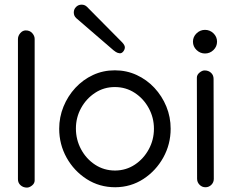

<svg xmlns="http://www.w3.org/2000/svg" viewBox="-20 -809 1029 841"><path d="M92.8 -675.8Q110.8 -675.8 121.3 -663.8Q131.8 -651.9 131.8 -638.7V-18.6Q131.8 -5.9 120.4 3.4Q108.9 12.7 98.1 12.7Q81.5 12.7 70.1 2.4Q58.6 -7.8 58.6 -23.9V-637.7Q58.6 -651.9 68.8 -663.8Q79.1 -675.8 92.8 -675.8Z M303.2 -754.4Q303.2 -768.6 313.2 -778.6Q323.2 -788.6 337.4 -788.6Q351.6 -788.6 361.3 -778.8L515.6 -623Q527.3 -610.4 526.9 -600.8Q526.4 -591.3 519.5 -583Q512.7 -574.7 503.7 -575.7Q494.6 -576.7 487.3 -581.5Q480 -586.4 477.1 -588.9L314 -729.5Q303.2 -739.3 303.2 -754.4ZM482.9 -501Q534.2 -501 578.6 -480.5Q623 -460 656.5 -424.1Q689.9 -388.2 708.7 -342.3Q727.5 -296.4 727.5 -245.1Q727.5 -177.2 695.3 -119.1Q663.1 -61 608.2 -25.1Q553.2 10.7 484.9 11.2Q415.5 11.2 359.9 -24.4Q304.2 -60.1 271.7 -118.4Q239.3 -176.8 239.3 -245.1Q239.3 -295.9 258.1 -342Q276.9 -388.2 310.1 -424.1Q343.3 -460 387.5 -480.5Q431.6 -501 482.9 -501ZM482.9 -427.7Q435.1 -427.7 396.5 -402.3Q357.9 -377 335.2 -335.7Q312.5 -294.4 312.5 -246.1Q312.5 -197.3 335 -155.3Q357.4 -113.3 396.5 -87.6Q435.5 -62 484.4 -62Q532.7 -62.5 571 -88.1Q609.4 -113.8 631.8 -155.3Q654.3 -196.8 654.3 -245.1Q654.3 -293.5 631.6 -335.2Q608.9 -377 570.1 -402.3Q531.2 -427.7 482.9 -427.7Z M877.9 -574.7Q856.9 -574.7 841.1 -589.8Q825.2 -605 825.2 -626.5Q825.2 -647.9 841.1 -663.1Q856.9 -678.2 877.9 -678.2Q899.4 -678.2 915 -663.1Q930.7 -647.9 930.7 -626.5Q930.7 -605 915 -589.8Q899.4 -574.7 877.9 -574.7ZM842.3 -468.8Q842.3 -481.4 854 -491Q865.7 -500.5 876 -500.5Q893.1 -500.5 904.3 -490.2Q915.5 -480 915.5 -463.4L916.5 -25.4Q916.5 -10.3 905.8 0.5Q895 11.2 879.9 11.2Q864.7 11.2 854 0.2Q843.3 -10.7 843.3 -25.9Z"/></svg>

Font: Manjari
Style: Regular
Weight: 400
Designer: Santhosh Thottingal <santhosh.thottingal@gmail.com>
Foundry: SMC
Version: Version 2.000